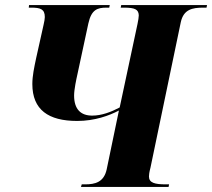

<svg xmlns="http://www.w3.org/2000/svg" viewBox="-20 -734 833 754"><path d="M298 0H642L644 -10H631C588 -10 565 -16 565 -41C565 -47 566 -57 571 -76L690 -647C701 -697 735 -704 778 -704H791L793 -714H456L454 -704H467C510 -704 524 -697 525 -674C525 -666 523 -655 520 -640L450 -312C416 -294 379 -280 342 -280C298 -280 271 -304 271 -359C271 -383 280 -424 284 -442L327 -642C339 -696 362 -704 398 -704H409L411 -714H94L93 -704H103C139 -704 156 -698 156 -667C156 -661 154 -648 151 -636L122 -506C114 -468 107 -436 107 -404C107 -303 170 -259 283 -259C352 -259 409 -280 447 -300L399 -69C388 -18 353 -10 314 -10H301Z"/></svg>

Font: Noto Serif Display SemiCondensed ExtraBold
Style: Italic
Weight: 800
Width: 4
Italic angle: -12°
Designer: Monotype Design Team
Foundry: Monotype Imaging Inc.
Version: Version 2.009